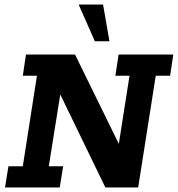

<svg xmlns="http://www.w3.org/2000/svg" viewBox="-20 -822 780 842"><path d="M2 0 17 -93H80L142 -490H80L94 -583H309L510 -173L497 -165L548 -490H486L500 -583H740L726 -490H663L586 0H442L234 -429L248 -431L194 -93H257L242 0ZM396 -641 325 -802H432L460 -641Z"/></svg>

Font: Rokkitt SemiBold
Style: Bold Italic
Weight: 700
Italic angle: -9°
Version: Version 3.103